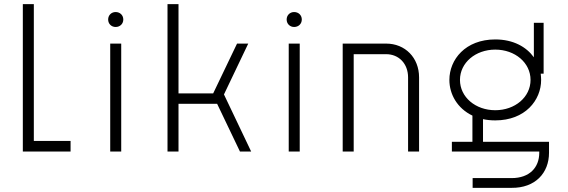

<svg xmlns="http://www.w3.org/2000/svg" viewBox="-20 -730 2735 925"><path d="M320 0V-51H143V-710H90V0Z M511 0H564V-520H511ZM501 -636C501 -615 517 -600 537 -600C558 -600 574 -615 574 -636C574 -657 558 -672 537 -672C517 -672 501 -657 501 -636Z M1122 -520 1007 -280H840V-710H787V0H840V-230H1026L1136 0H1190L1059 -275L1176 -520Z M1371 0H1424V-520H1371ZM1361 -636C1361 -615 1377 -600 1397 -600C1418 -600 1434 -615 1434 -636C1434 -657 1418 -672 1397 -672C1377 -672 1361 -657 1361 -636Z M1631 0H1684V-469H1840C1902 -469 1946 -423 1946 -357V0H1999V-357C1999 -452 1932 -520 1840 -520H1631Z M2196 -345C2196 -428 2271 -491 2366 -491C2461 -491 2536 -428 2536 -345C2536 -262 2461 -199 2366 -199C2271 -199 2196 -262 2196 -345ZM2145 -345C2145 -276 2183 -208 2256 -173V-47H2157V0H2578V6C2578 77 2531 128 2445 128H2257V175H2445C2558 176 2625 104 2625 6V-47H2307V-156C2325 -152 2345 -150 2366 -150C2510 -150 2587 -247 2587 -345C2587 -355 2586 -365 2585 -375H2599V-620H2552V-454C2516 -504 2453 -540 2366 -540C2222 -540 2145 -443 2145 -345Z"/></svg>

Font: Grotesk 01 Extrafine
Style: Bold
Weight: 400
Designer: Frank Adebiaye, contributions by Jérémy Landes, Ariel Martín Pérez
Foundry: Velvetyne Type Foundry
Version: Version 3.000;Glyphs 3.1.2 (3150)